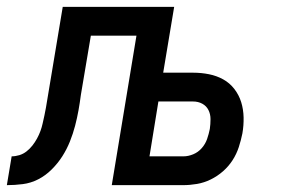

<svg xmlns="http://www.w3.org/2000/svg" viewBox="-55 -540 825 560"><path d="M-35 0 -21 -84Q-10 -84 1.5 -87.5Q13 -91 22.5 -98.5Q32 -106 39.5 -115.5Q47 -125 53 -136Q59 -147 63 -158Q67 -169 69.5 -180.5Q72 -192 74.5 -203Q77 -214 79 -226L128 -520H453L421 -328H508Q532 -328 554.5 -323.5Q577 -319 596 -308.5Q615 -298 628.5 -280.5Q642 -263 648.5 -242Q655 -221 655.5 -197.5Q656 -174 652 -151Q648 -131 641.5 -111Q635 -91 623.5 -73Q612 -55 595.5 -40.5Q579 -26 559.5 -16.5Q540 -7 519.5 -3.5Q499 0 479 0H271L343 -436H210L181 -264Q178 -241 174 -218.5Q170 -196 164 -173Q158 -150 149 -127.5Q140 -105 127 -84.5Q114 -64 96 -46Q78 -28 56.5 -17Q35 -6 11.5 -3Q-12 0 -35 0ZM480 -84Q494 -84 508.5 -90Q523 -96 533.5 -108Q544 -120 549 -134.5Q554 -149 557 -164Q559 -178 559 -192.5Q559 -207 553 -219Q547 -231 535 -237.5Q523 -244 508 -244H407L381 -84Z"/></svg>

Font: Iosevka Custom Medium Oblique
Style: Regular
Weight: 500
Italic angle: -9°
Designer: Belleve Invis
Foundry: Belleve Invis
Version: Version 27.0.1